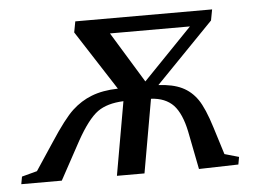

<svg xmlns="http://www.w3.org/2000/svg" viewBox="-72 -509 747 562"><g transform="rotate(-5 302.0 -228.0)"><path d="M607 0 491 3 469 -109Q458 -162 435 -187Q411 -212 369 -214L331 2H250L288 -214Q240 -212 212 -192Q183 -171 149 -110L88 2H-31L-27 -20L18 -32L71 -112Q114 -178 140 -202Q166 -226 197 -238Q230 -251 275 -252L162 -427L168 -459H570L564 -427L394 -252Q436 -250 463 -237Q490 -224 508 -198Q526 -172 544 -114L569 -34L611 -22ZM357 -266 501 -415H266Z"/></g></svg>

Font: Libra Serif Modern
Style: Italic
Weight: 400
Italic angle: -12°
Designer: Stefan Peev, Context Ltd
Foundry: Stefan Peev, Context Ltd
Version: Version 1.000